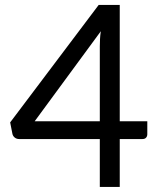

<svg xmlns="http://www.w3.org/2000/svg" viewBox="-20 -736 620 756"><path d="M451.5 -258.5H560V-207.5Q560 -199.5 555.2 -194Q550.5 -188.5 540.5 -188.5H451.5V0H373V-188.5H55.5Q45.5 -188.5 38.2 -194.2Q31 -200 29 -208.5L20 -254L368.5 -716.5H451.5ZM373 -554Q373 -567 373.8 -582Q374.5 -597 377 -613L116.5 -258.5H373Z"/></svg>

Font: LatoCHI
Style: Regular
Weight: 400
Designer: Lukasz Dziedzic
Foundry: tyPoland Lukasz Dziedzic
Version: Version 1.104